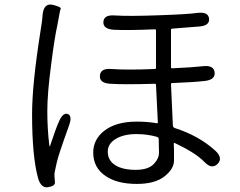

<svg xmlns="http://www.w3.org/2000/svg" viewBox="-20 -776 1040 832"><path d="M189 35Q158 41 145 -4Q119 -98 119 -281Q119 -410 155 -638Q159 -661 162 -684L165 -715Q171 -764 209 -755Q246 -746 243 -738Q240 -730 238 -718Q234 -693 229 -669Q216 -611 202 -499Q185 -372 185 -294Q185 -216 194 -144Q195 -139 197 -144Q223 -222 234 -246Q252 -290 274 -282Q295 -273 278 -229Q232 -101 226 -72Q221 -48 218 -35Q215 -22 216 -13Q217 -4 218 13Q220 30 189 35ZM573 21Q488 21 438 -13Q384 -49 384 -115Q384 -170 429 -207Q480 -249 573 -249Q619 -249 659 -242Q664 -241 664 -246L656 -408Q656 -413 651 -413Q517 -409 458 -413Q410 -416 413 -448Q415 -481 463 -477Q531 -472 651 -477Q656 -477 656 -482V-644Q656 -649 651 -649Q535 -644 474 -647Q426 -650 428 -681Q430 -713 478 -709Q539 -705 673 -710Q792 -714 835 -720Q883 -726 886 -695Q889 -664 841 -661L727 -652Q721 -652 721 -646V-485Q721 -480 726 -480Q815 -484 858 -489Q906 -495 910 -463Q914 -430 866 -425Q823 -420 726 -416Q721 -416 721 -411L729 -233Q729 -224 738 -221Q841 -188 912 -124Q948 -91 923 -66Q898 -40 865 -75Q827 -114 738 -156Q733 -158 733 -153L734 -128Q734 -104 734 -80Q734 -44 692.5 -11.5Q651 21 573 21ZM649 -68Q669 -91 669 -113Q669 -137 668 -161V-172Q668 -181 660 -183Q618 -195 571 -195Q516 -195 481.5 -174Q447 -153 447 -119Q447 -81 479 -60.5Q511 -40 568 -40Q625 -40 649 -68Z"/></svg>

Font: Resource Han Rounded JP Normal
Style: Regular
Weight: 350
Designer: Cyano Hao (round all glyphs); Ryoko NISHIZUKA 西塚涼子 (kana, bopomofo & ideographs); Paul D. Hunt (Latin, Greek & Cyrillic)
Foundry: Cyano Hao
Version: 0.990